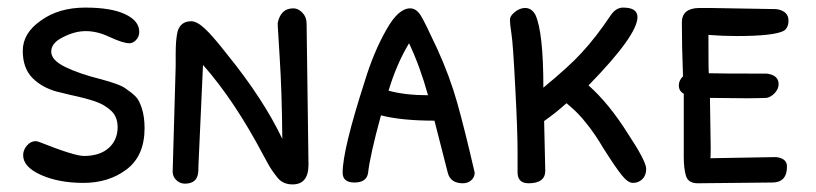

<svg xmlns="http://www.w3.org/2000/svg" viewBox="-20 -483 2150 506"><path d="M205 -463Q135 -463 88 -429Q40 -396 40 -349Q40 -303 66 -277Q90 -253 128 -242L165 -233Q207 -224 231.5 -215.5Q256 -207 273 -191Q290 -175 290 -148Q290 -114 266.5 -93Q243 -72 201 -72Q176 -72 83 -109Q77 -111 74 -111Q61 -111 51 -99.5Q41 -88 41 -74Q41 -43 88 -22Q135 -1 200 -1Q266 -1 313 -36Q361 -72 361 -145Q361 -176 353.5 -198.5Q346 -221 337 -229Q327 -239 312 -249Q297 -261 243 -275Q188 -289 153 -306Q115 -324 115 -347Q115 -370 146 -385Q177 -401 206 -401Q237 -401 270 -385Q305 -369 321 -369Q330 -369 338 -377Q347 -386 347 -399Q347 -428 310 -445.5Q273 -463 205 -463Z M674 -74Q677 -69 686 -52Q695 -35 712 -14Q726 3 751 3Q793 3 793 -49L788 -421Q788 -438 777 -449.5Q766 -461 753 -461Q720 -461 712 -423V-415L717 -333Q723 -240 724 -117Q674 -222 580 -338Q541 -388 520 -407.5Q499 -427 484 -427Q456 -427 448 -400Q443 -379 443 -342V-309L435 -29Q436 -16 445.5 -7.5Q455 1 467 1Q498 1 502 -26Q503 -30 503 -47L504 -69L515 -312Q598 -218 674 -74Z M984 -179Q1038 -165 1125 -165L1160 -28Q1167 0 1200 0Q1213 0 1222 -8Q1231 -16 1231 -28Q1204 -145 1185 -212Q1165 -283 1132 -355Q1099 -426 1089 -442Q1077 -461 1061 -461Q1030 -461 999 -406Q965 -347 941 -268Q883 -88 883 -28Q883 -2 914 -2Q946 -2 950 -27Q955 -73 984 -179ZM1108 -232Q1048 -232 1004 -244Q1025 -314 1058 -369Q1087 -308 1108 -232Z M1373 0Q1417 0 1417 -33L1414 -164Q1444 -185 1473 -211Q1505 -185 1526 -157Q1546 -133 1571 -91Q1602 -42 1618.5 -21.5Q1635 -1 1648 -1Q1663 -1 1673 -11Q1683 -21 1683 -38Q1683 -58 1634 -132Q1585 -210 1531 -258Q1660 -390 1660 -438Q1660 -463 1622 -463Q1603 -463 1589 -442Q1551 -385 1512 -343Q1480 -308 1412 -252Q1412 -398 1391 -444Q1381 -462 1364 -462Q1350 -462 1337 -451.5Q1324 -441 1324 -432Q1324 -418 1328 -393Q1332 -369 1338 -251Q1344 -139 1344 -84V-31Q1343 0 1373 0Z M1951 -224Q1973 -224 1984 -224.5Q1995 -225 2000 -225Q2012 -227 2022 -238Q2032 -249 2032 -261Q2032 -285 2001 -289Q1874 -289 1848 -290Q1847 -297 1847 -391Q1885 -388 1921 -388Q2020 -388 2046 -402Q2058 -410 2058 -429Q2058 -454 2026 -459H2025L1850 -462H1822Q1777 -461 1777 -424Q1777 -360 1780 -282Q1769 -271 1769 -258Q1769 -243 1782 -236V-70Q1782 -38 1788 -19Q1794 0 1819 0L2015 -2Q2054 -2 2054 -44Q2054 -66 2025 -69L1852 -66Q1853 -67 1853 -94L1851 -225Z"/></svg>

Font: Patrick Hand SC
Style: Regular
Weight: 400
Designer: Patrick Wagesreiter
Foundry: Patrick Wagesreiter
Version: Version 2.001; ttfautohint (v1.8.2)